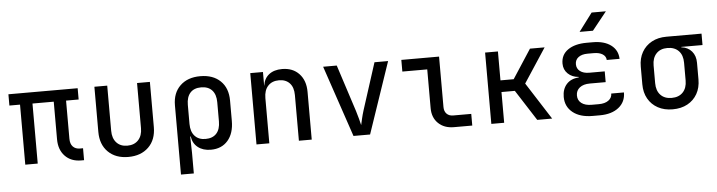

<svg xmlns="http://www.w3.org/2000/svg" viewBox="-53 -1040 5507 1475"><g transform="rotate(-5 2700.0 -302.5)"><path d="M536 5Q458 5 411.5 -43.5Q365 -92 365 -173V-463H201V0H105V-463H23V-550H557V-463H460V-169Q460 -129 480 -108Q500 -87 534 -87H558V5Z M899 10Q802 10 744 -47Q686 -104 686 -202V-550H785V-202Q785 -144 815.5 -110.5Q846 -77 899 -77Q953 -77 984 -110.5Q1015 -144 1015 -202V-550H1114V-202Q1114 -104 1055.5 -47Q997 10 899 10Z M1290 180V-354Q1290 -449 1347.5 -504.5Q1405 -560 1503 -560Q1601 -560 1658 -505Q1715 -450 1715 -354V-197Q1715 -101 1667 -45.5Q1619 10 1536 10Q1475 10 1436 -21Q1397 -52 1390 -105H1386L1389 21V180ZM1502 -76Q1557 -76 1586.5 -108.5Q1616 -141 1616 -202V-349Q1616 -409 1586.5 -441.5Q1557 -474 1502 -474Q1447 -474 1418 -441.5Q1389 -409 1389 -349V-202Q1389 -142 1419 -109Q1449 -76 1502 -76Z M1888 0V-550H1986V-445H1987Q1994 -499 2032.5 -529.5Q2071 -560 2134 -560Q2216 -560 2265 -508Q2314 -456 2314 -368V0H2215V-352Q2215 -412 2185 -444Q2155 -476 2103 -476Q2049 -476 2018 -442.5Q1987 -409 1987 -349V0Z M2636 0 2450 -550H2555L2672 -189Q2682 -157 2690 -126.5Q2698 -96 2702 -78Q2706 -96 2713 -126.5Q2720 -157 2730 -189L2846 -550H2951L2764 0Z M3411 0Q3336 0 3290.5 -44Q3245 -88 3245 -161V-460H3053V-550H3344V-161Q3344 -128 3362.5 -109Q3381 -90 3413 -90H3552V0Z M3699 0V-550H3798V-327H3900L4045 -550H4158L3985 -286L4168 0H4053L3901 -237H3798V0Z M4535 7H4480Q4383 7 4327 -38Q4271 -83 4271 -158Q4271 -218 4304.5 -255.5Q4338 -293 4399 -297V-301Q4348 -305 4316 -336Q4284 -367 4284 -414Q4284 -482 4338 -519.5Q4392 -557 4483 -557H4530Q4618 -557 4670 -518Q4722 -479 4724 -412H4625Q4624 -440 4598.5 -456.5Q4573 -473 4530 -473H4483Q4438 -473 4412 -453.5Q4386 -434 4386 -400Q4386 -366 4412 -346Q4438 -326 4483 -326H4602V-243H4480Q4430 -243 4401.5 -220.5Q4373 -198 4373 -160Q4373 -122 4401.5 -100.5Q4430 -79 4480 -79H4535Q4582 -79 4609.5 -99Q4637 -119 4637 -152H4735Q4735 -79 4681 -36Q4627 7 4535 7ZM4436 -645 4541 -785H4651L4539 -645Z M5097 10Q5032 10 4983.5 -16.5Q4935 -43 4908 -90.5Q4881 -138 4881 -202V-339Q4881 -402 4908 -449.5Q4935 -497 4983.5 -523.5Q5032 -550 5097 -550H5368V-462H5204V-459Q5255 -453 5284.5 -418.5Q5314 -384 5314 -330V-202Q5314 -138 5287 -90.5Q5260 -43 5211.5 -16.5Q5163 10 5097 10ZM5097 -78Q5152 -78 5183.5 -111Q5215 -144 5215 -202V-339Q5215 -398 5183.5 -430.5Q5152 -463 5097 -463Q5042 -463 5011 -429.5Q4980 -396 4980 -339V-202Q4980 -144 5011 -111Q5042 -78 5097 -78Z"/></g></svg>

Font: JetBrainsMono NFM Medium
Style: Regular
Weight: 500
Monospace: yes
Designer: Philipp Nurullin, Konstantin Bulenkov
Foundry: JetBrains
Version: Version 2.304; ttfautohint (v1.8.4.7-5d5b);Nerd Fonts 3.3.0